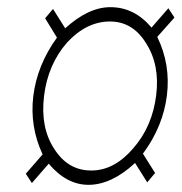

<svg xmlns="http://www.w3.org/2000/svg" viewBox="-20 -605 507 536"><path d="M446 -339C453 -396 444 -451 419 -502L467 -556L450 -582L403 -528C371 -566 333 -585 288 -585C247 -585 205 -565 162 -526L128 -580L106 -554L139 -500C102 -449 80 -394 73 -337C66 -280 75 -225 99 -174L52 -120L69 -94L116 -148C149 -109 186 -89 227 -89C269 -89 313 -109 357 -150L391 -96L413 -122L379 -176C417 -227 439 -282 446 -339ZM416 -339C409 -282 388 -232 352 -191C317 -150 278 -129 235 -129C191 -129 157 -149 131 -190C105 -230 96 -279 103 -337C110 -396 132 -446 167 -486C203 -525 243 -545 287 -545C329 -545 363 -525 388 -484C414 -443 423 -395 416 -339Z"/></svg>

Font: Gamestation Condensed
Style: Italic
Weight: 400
Width: 3
Designer: Jonas Hecksher
Foundry: Jonas Hecksher, Playtypeª, e-types AS
Version: Version 1.003